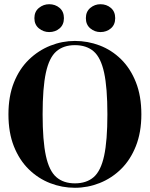

<svg xmlns="http://www.w3.org/2000/svg" viewBox="-20 -872 710 910"><path d="M335 18Q274 18 217.5 -4Q161 -26 116.5 -69.5Q72 -113 46 -178Q20 -243 20 -330Q20 -416 46 -481Q72 -546 117 -589.5Q162 -633 218.5 -655.5Q275 -678 335 -678Q396 -678 452.5 -656.5Q509 -635 553.5 -591.5Q598 -548 624 -482.5Q650 -417 650 -330Q650 -245 624 -179.5Q598 -114 553.5 -70.5Q509 -27 452.5 -4.5Q396 18 335 18ZM335 -3Q390 -3 424 -32.5Q458 -62 473.5 -133.5Q489 -205 489 -330Q489 -456 473.5 -527.5Q458 -599 424 -628.5Q390 -658 335 -658Q281 -658 247 -628.5Q213 -599 197.5 -527.5Q182 -456 182 -330Q182 -205 197.5 -133.5Q213 -62 247 -32.5Q281 -3 335 -3ZM213 -720Q186 -720 164.5 -737.5Q143 -755 143 -786Q143 -817 164.5 -834.5Q186 -852 213 -852Q242 -852 262.5 -834.5Q283 -817 283 -786Q283 -755 262.5 -737.5Q242 -720 213 -720ZM456 -720Q429 -720 408 -737.5Q387 -755 387 -786Q387 -817 408 -834.5Q429 -852 456 -852Q485 -852 505.5 -834.5Q526 -817 526 -786Q526 -755 505.5 -737.5Q485 -720 456 -720Z"/></svg>

Font: DM Serif Display
Style: Regular
Weight: 400
Designer: Colophon Foundry, Frank Grießhammer
Foundry: Colophon Foundry
Version: Version 5.200; ttfautohint (v1.8.3)